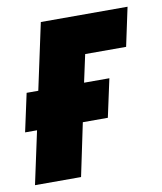

<svg xmlns="http://www.w3.org/2000/svg" viewBox="-83 -609 561 665"><g transform="rotate(-10 197.5 -276.5)"><path d="M-13 0 27 -186H-15L14 -320H55L105 -553H410L381 -417H237L216 -320H305L276 -186H188L149 0Z"/></g></svg>

Font: Noto Sans Display Condensed Black
Style: Italic
Weight: 900
Width: 3
Italic angle: -192°
Designer: Monotype Design Team
Foundry: Monotype Imaging Inc.
Version: Version 1.900